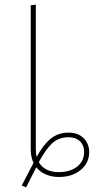

<svg xmlns="http://www.w3.org/2000/svg" viewBox="-20 -756 406 831"><path d="M366 -98Q366 -50 329 -20Q292 10 235 10Q204 10 178.5 -1Q153 -12 137 -32L93 55L74 47L125 -51Q113 -77 113 -110V-733L135 -736V-110Q135 -90 139 -77Q166 -128 198.5 -155Q231 -182 277 -182Q318 -182 342 -158Q366 -134 366 -98ZM344 -98Q344 -127 326 -144.5Q308 -162 277 -162Q234 -162 205.5 -135.5Q177 -109 148 -54Q173 -11 235 -11Q283 -11 313.5 -34.5Q344 -58 344 -98Z"/></svg>

Font: Fira Sans Thin
Style: Regular
Weight: 100
Designer: bBox Type GmbH & Carrois Corporate GbR & Edenspiekermann AG
Foundry: bBox Type GmbH & Carrois Corporate GbR & Edenspiekermann AG
Version: Version 4.301